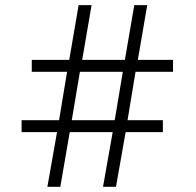

<svg xmlns="http://www.w3.org/2000/svg" viewBox="-20 -718 753 738"><path d="M162.1 0 199.2 -210H63V-255.9H207L237.8 -441.9H102.1V-487.8H246.1L282.2 -698.2H332L295.9 -487.8H460L496.1 -698.2H545.9L509.8 -487.8H645V-441.9H501L470.2 -255.9H606V-210H462.9L425.8 0H376L413.1 -210H248L211.9 0ZM255.9 -255.9H420.9L452.1 -441.9H287.1Z"/></svg>

Font: Anuphan Light
Style: Regular
Weight: 300
Designer: Mike Abbink, Paul van der Laan, Pieter van Rosmalen, Mint Tantisuwanna
Foundry: Bold Monday; Cadson Demak
Version: Version 3.002;hotconv 1.0.109;makeotfexe 2.5.65596